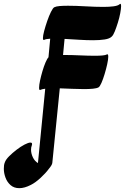

<svg xmlns="http://www.w3.org/2000/svg" viewBox="-160 -728 652 1002"><path d="M1 237Q-32 254 -59 254Q-87 254 -105 238Q-123 222 -131.5 198.5Q-140 175 -140 153Q-140 144 -139 135.5Q-138 127 -135 120Q-130 105 -112.5 87.5Q-95 70 -73.5 53.5Q-52 37 -32 26.5Q-12 16 -1 16Q11 16 6 31Q2 40 2 53Q2 73 11.5 93Q21 113 38 123L76 -265Q59 -263 51 -259Q44 -255 44 -270Q44 -284 49 -307.5Q54 -331 61.5 -356.5Q69 -382 77.5 -402Q86 -422 93 -429L102 -526Q80 -525 71 -520Q64 -517 64 -529Q64 -542 70.5 -566.5Q77 -591 86.5 -618.5Q96 -646 106 -666Q116 -686 123 -690Q133 -695 151.5 -696.5Q170 -698 195 -698Q236 -698 286.5 -695Q337 -692 380 -692Q410 -692 432.5 -695Q455 -698 463 -705Q472 -714 472 -696Q472 -683 467.5 -659Q463 -635 455 -609.5Q447 -584 439 -564Q431 -544 423 -537Q412 -526 386 -522Q360 -518 326 -518Q292 -518 252.5 -520.5Q213 -523 177 -525L169 -441Q173 -441 177 -441Q215 -441 258 -439Q301 -437 336 -437Q358 -437 374.5 -438.5Q391 -440 398 -444Q405 -448 405 -432Q405 -418 399.5 -393Q394 -368 386 -341.5Q378 -315 369.5 -295.5Q361 -276 354 -272Q345 -267 325 -265Q305 -263 279 -263Q250 -263 216.5 -264.5Q183 -266 152 -267L113 122Q112 133 95 153Q79 175 52 200Q25 225 1 237Z"/></svg>

Font: Ga Maamli
Style: Regular
Weight: 400
Designer: Afotey Clement Nii Odai, Ama Asantewa Diaka, David Abbey-Thompson
Foundry: Sorkin Type Co.
Version: Version 1.000; ttfautohint (v1.8.4.7-5d5b)